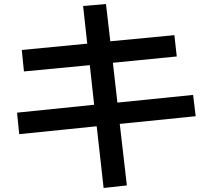

<svg xmlns="http://www.w3.org/2000/svg" viewBox="-20 -850 1040 951"><path d="M64.5 -292 446.3 -331.1 424.8 -527.3 98.6 -496.1 87.9 -602.5 412.1 -633.8 391.6 -820.3 504.9 -830.1 526.4 -645.5 843.8 -675.8 855.5 -570.3 539.1 -539.1 561.5 -341.8 936.5 -379.9 949.2 -274.4 573.2 -236.3 608.4 68.4 493.2 81.1 459 -224.6 75.2 -185.5Z"/></svg>

Font: GenEi M Gothic v2 Medium
Style: Regular
Weight: 500
Version: Version 2.0